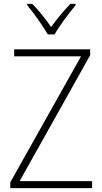

<svg xmlns="http://www.w3.org/2000/svg" viewBox="-20 -968 527 988"><path d="M226 -791H261C285 -834 334 -900 369 -941V-948H342C306 -911 272 -869 243 -829C216 -869 179 -915 146 -948H120V-941C152 -903 201 -835 226 -791ZM454 0V-36H81L444 -684V-714H53V-678H397L33 -30V0Z"/></svg>

Font: Noto Sans Devanagari SemiCondensed ExtraLight
Style: Regular
Weight: 200
Width: 4
Designer: Jelle Bosma - Monotype Design Team
Foundry: Monotype Imaging Inc.
Version: Version 2.004